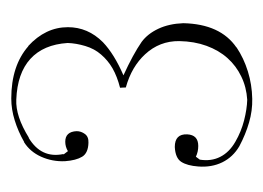

<svg xmlns="http://www.w3.org/2000/svg" viewBox="-86 -702 487 356"><g transform="rotate(-90 158.0 -523.5)"><path d="M258.3 -576.7Q236.3 -555.7 196.8 -538.6Q235.4 -521 258.8 -504.9Q273.9 -493.7 283.2 -473.9Q292.5 -454.1 293.5 -427.7Q292 -358.9 248.5 -329.1H249Q228.5 -315.4 204.1 -307.9Q179.7 -300.3 153.3 -299.8Q131.3 -299.3 109.4 -305.7Q87.4 -312 65.4 -323.7Q45.4 -335.4 35.6 -355.2Q25.9 -375 27.8 -399.9Q29.3 -420.4 36.4 -431.4Q43.5 -442.4 64 -443.4Q88.4 -443.4 87.4 -420.4Q86.4 -399.9 65.9 -399.9Q55.2 -399.9 45.9 -404.3L40.5 -397Q37.1 -376 45.7 -359.1Q54.2 -342.3 73.7 -331.1Q92.3 -320.3 113.3 -314.9Q134.3 -309.6 151.4 -309.1Q174.8 -310.5 194.6 -320.1Q214.4 -329.6 228.8 -345.7Q243.2 -361.8 251.5 -384.5Q259.8 -407.2 260.3 -435.1Q260.7 -471.7 235.8 -498.5Q224.6 -510.7 209.2 -519.8Q193.8 -528.8 174.3 -534.2Q174.3 -537.1 174.1 -539.8Q173.8 -542.5 173.8 -544.9Q194.8 -550.3 209.7 -558.8Q224.6 -567.4 235.4 -580.1Q246.1 -592.3 251.2 -609.4Q256.3 -626.5 256.8 -642.1Q253.9 -687 227.3 -711.2Q200.7 -735.4 151.9 -737.3Q121.1 -738.8 81.1 -713.9V-714.4Q42.5 -691.4 50.8 -650.4Q50.8 -649.9 50.3 -649.4L56.2 -641.6Q64.5 -646.5 73.7 -646.5Q92.3 -646.5 93.3 -625.5Q93.3 -617.2 88.1 -610.1Q83 -603 71.8 -603.5Q52.7 -604 45.9 -615.2Q39.1 -626.5 37.6 -647Q36.6 -670.4 45.9 -691.2Q55.2 -711.9 73.2 -723.1V-722.7Q92.8 -733.9 113.3 -740.2Q133.8 -746.6 153.8 -746.6Q214.8 -746.6 251 -714.8V-715.3Q286.1 -683.1 286.1 -641.6Q286.1 -604.5 258.3 -576.7Z"/></g></svg>

Font: Tartlers End
Style: Regular
Weight: 200
Designer: Peter Wiegel
Foundry: Peter Wiegel
Version: Version 1.000 2013 initial release